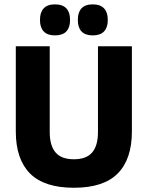

<svg xmlns="http://www.w3.org/2000/svg" viewBox="-20 -853 683 888"><path d="M321.7 15.4Q184.3 15.4 118.7 -50.8Q53.1 -117 53.1 -244.8V-639H210V-242.2Q210 -179.8 236.8 -148.1Q263.7 -116.4 321.7 -116.4Q379.8 -116.4 406.5 -148.1Q433.1 -179.8 433.1 -242.2V-639H590V-244.8Q590 -117 524.6 -50.8Q459.3 15.4 321.7 15.4ZM234 -689.3Q199.4 -689.3 182.2 -707.6Q165 -725.9 165 -758.9V-762.7Q165 -796.1 182.2 -814.4Q199.4 -832.8 234 -832.8Q269.6 -832.8 286.8 -814.4Q303.9 -796.1 303.9 -762.7V-758.9Q303.9 -725.9 286.8 -707.6Q269.6 -689.3 234 -689.3ZM409.1 -689.3Q374 -689.3 357 -707.6Q340.1 -725.9 340.1 -758.9V-762.7Q340.1 -796.1 357 -814.4Q374 -832.8 409.1 -832.8Q443.8 -832.8 461.1 -814.4Q478.4 -796.1 478.4 -762.7V-758.9Q478.4 -725.9 461.1 -707.6Q443.8 -689.3 409.1 -689.3Z"/></svg>

Font: Anek Bangla Medium
Style: Regular
Weight: 500
Designer: Sulekha Rajkumar (Bangla), Yesha Goshar (Latin)
Foundry: Ek Type
Version: Version 1.003